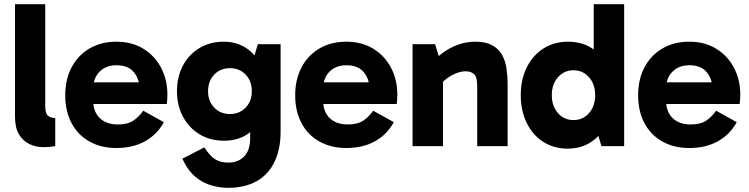

<svg xmlns="http://www.w3.org/2000/svg" viewBox="-20 -701 3592 921"><path d="M189 5Q152 5 121 -10Q90 -25 71 -56.5Q52 -88 52 -141V-681H197V-193Q197 -156 210.5 -145.5Q224 -135 245 -135V0Q235 2 218.5 3.5Q202 5 189 5Z M538 9Q465 9 409.5 -22Q354 -53 323.5 -110Q293 -167 293 -244Q293 -320 323.5 -378Q354 -436 409.5 -468.5Q465 -501 538 -501Q613 -501 668 -467Q723 -433 753 -375.5Q783 -318 783 -246Q783 -233 782 -221Q781 -209 780 -202H407V-306H668L651 -263Q651 -318 623.5 -353Q596 -388 539 -388Q488 -388 457.5 -357Q427 -326 427 -275V-220Q427 -165 458.5 -134.5Q490 -104 546 -104Q593 -104 620.5 -123Q648 -142 667 -170L766 -115Q734 -56 676 -23.5Q618 9 538 9Z M1074 200Q1035 200 994.5 188.5Q954 177 920 149.5Q886 122 863 77L855 60L960 6Q985 45 1010.5 62Q1036 79 1076 79Q1122 79 1151 49.5Q1180 20 1180 -39V-171H1190V-366H1180L1217 -489H1326V-70Q1326 16 1296 77Q1266 138 1209.5 169Q1153 200 1074 200ZM1055 -26Q989 -26 938.5 -56Q888 -86 858.5 -140Q829 -194 829 -263Q829 -333 857.5 -386.5Q886 -440 937 -470.5Q988 -501 1053 -501Q1114 -501 1160 -471Q1206 -441 1232 -388Q1258 -335 1258 -263Q1258 -189 1233 -136Q1208 -83 1162.5 -54.5Q1117 -26 1055 -26ZM1083 -154Q1129 -154 1158.5 -185Q1188 -216 1188 -263Q1188 -312 1158.5 -343Q1129 -374 1083 -374Q1037 -374 1007.5 -343Q978 -312 978 -263Q978 -216 1007.5 -185Q1037 -154 1083 -154Z M1641 9Q1568 9 1512.5 -22Q1457 -53 1426.5 -110Q1396 -167 1396 -244Q1396 -320 1426.5 -378Q1457 -436 1512.5 -468.5Q1568 -501 1641 -501Q1716 -501 1771 -467Q1826 -433 1856 -375.5Q1886 -318 1886 -246Q1886 -233 1885 -221Q1884 -209 1883 -202H1510V-306H1771L1754 -263Q1754 -318 1726.5 -353Q1699 -388 1642 -388Q1591 -388 1560.5 -357Q1530 -326 1530 -275V-220Q1530 -165 1561.5 -134.5Q1593 -104 1649 -104Q1696 -104 1723.5 -123Q1751 -142 1770 -170L1869 -115Q1837 -56 1779 -23.5Q1721 9 1641 9Z M2260 -501Q2309 -501 2340 -484.5Q2371 -468 2387.5 -439Q2404 -410 2409.5 -373.5Q2415 -337 2415 -298V0H2269V-290Q2269 -332 2254 -345.5Q2239 -359 2214 -359Q2193 -359 2170.5 -350.5Q2148 -342 2127 -327Q2106 -312 2090 -293L2064 -367H2105V0H1959V-489H2067L2097 -392L2047 -396Q2073 -425 2106 -449Q2139 -473 2178 -487Q2217 -501 2260 -501Z M2703 12Q2637 12 2586 -20.5Q2535 -53 2506.5 -111.5Q2478 -170 2478 -245Q2478 -320 2507 -378Q2536 -436 2587 -468.5Q2638 -501 2704 -501Q2769 -501 2816.5 -471.5Q2864 -442 2890.5 -385Q2917 -328 2917 -245Q2917 -166 2890 -108.5Q2863 -51 2815 -19.5Q2767 12 2703 12ZM2731 -125Q2776 -125 2805.5 -158.5Q2835 -192 2835 -245Q2835 -297 2805.5 -330.5Q2776 -364 2731 -364Q2686 -364 2656.5 -330.5Q2627 -297 2627 -245Q2627 -192 2656.5 -158.5Q2686 -125 2731 -125ZM2865 0 2828 -125H2837V-353H2828V-681H2974V0Z M3286 9Q3213 9 3157.5 -22Q3102 -53 3071.5 -110Q3041 -167 3041 -244Q3041 -320 3071.5 -378Q3102 -436 3157.5 -468.5Q3213 -501 3286 -501Q3361 -501 3416 -467Q3471 -433 3501 -375.5Q3531 -318 3531 -246Q3531 -233 3530 -221Q3529 -209 3528 -202H3155V-306H3416L3399 -263Q3399 -318 3371.5 -353Q3344 -388 3287 -388Q3236 -388 3205.5 -357Q3175 -326 3175 -275V-220Q3175 -165 3206.5 -134.5Q3238 -104 3294 -104Q3341 -104 3368.5 -123Q3396 -142 3415 -170L3514 -115Q3482 -56 3424 -23.5Q3366 9 3286 9Z"/></svg>

Font: Gabarito
Style: Bold
Weight: 700
Designer: Leandro Assis / Alvaro Franca / Felipe Casaprima
Foundry: Naipe Foundry
Version: Version 1.000